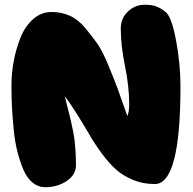

<svg xmlns="http://www.w3.org/2000/svg" viewBox="-20 -802 804 801"><path d="M168 -21Q139.2 -21 116 -40Q92.8 -59.1 78.1 -93Q63.5 -127 53 -167.7Q42.5 -208.5 37.4 -259Q32.2 -309.6 30 -354Q27.8 -398.4 27.8 -446.8Q27.8 -496.6 37.4 -547.4Q46.9 -598.1 65.7 -645.3Q84.5 -692.4 118.2 -722.2Q151.9 -752 194.8 -752Q235.4 -752 270.3 -736.8Q305.2 -721.7 335.4 -685.3Q365.7 -648.9 386.5 -619.4Q407.2 -589.8 432.6 -528.3Q458 -466.8 469.2 -436.5Q480.5 -406.2 504.9 -335.9Q509.3 -323.7 511.2 -317.9Q519 -335 519 -368.2Q519 -440.4 501.5 -525.9Q483.9 -611.3 483.9 -684.1Q483.9 -725.1 513.4 -753.7Q543 -782.2 584 -782.2Q613.8 -782.2 632.3 -775.1Q650.9 -768.1 670.9 -752Q695.8 -732.4 714.4 -634Q732.9 -535.6 732.9 -441.9Q732.9 -34.2 626 -34.2Q577.6 -34.2 536.1 -51Q494.6 -67.9 465.6 -93.5Q436.5 -119.1 407 -158.7Q377.4 -198.2 356.2 -234.9Q335 -271.5 305.2 -319.6Q275.4 -367.7 250 -400.9Q253.9 -384.8 263.2 -348.4Q272.5 -312 275.4 -299.6Q278.3 -287.1 283.9 -259.3Q289.6 -231.4 291.5 -213.6Q293.5 -195.8 295.2 -168.9Q296.9 -142.1 296.9 -112.8Q296.9 -73.2 258.5 -47.1Q220.2 -21 168 -21Z"/></svg>

Font: Blue Custard
Style: Regular
Weight: 400
Version: Version 01.01